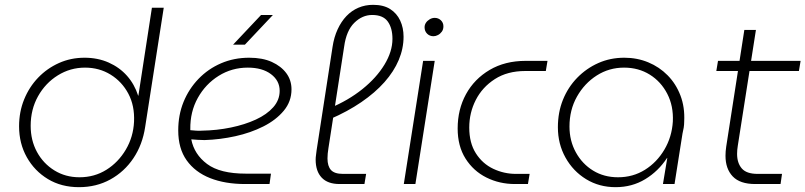

<svg xmlns="http://www.w3.org/2000/svg" viewBox="-20 -762 3335 795"><path d="M307 13Q234 13 178.5 -20.5Q123 -54 91 -111Q59 -168 59 -239Q59 -299 80 -350.5Q101 -402 138 -440.5Q175 -479 224 -501Q273 -523 330 -523Q385 -523 430 -503Q475 -483 506 -448Q537 -413 552 -366H553L609 -730H658L581 -236Q570 -163 532.5 -107Q495 -51 437 -19Q379 13 307 13ZM309 -28Q371 -28 420.5 -59Q470 -90 501 -142.5Q532 -195 535 -258Q538 -324 511.5 -374Q485 -424 438 -453Q391 -482 332 -482Q271 -482 219.5 -450Q168 -418 137.5 -363.5Q107 -309 107 -241Q107 -181 133 -133Q159 -85 205 -56.5Q251 -28 309 -28Z M995 0Q912 0 850 -24.5Q788 -49 753 -98Q718 -147 718 -222Q718 -286 740 -340Q762 -394 802 -435.5Q842 -477 895.5 -500Q949 -523 1012 -523Q1067 -523 1105.5 -505.5Q1144 -488 1165.5 -459Q1187 -430 1187 -392Q1187 -342 1155 -303.5Q1123 -265 1070.5 -238.5Q1018 -212 954.5 -198Q891 -184 827 -182Q813 -182 799 -183Q785 -184 772 -185Q784 -123 837.5 -83Q891 -43 998 -43H1102L1096 0ZM768 -223Q779 -222 791.5 -221Q804 -220 816 -221Q878 -222 936 -234Q994 -246 1039.5 -267Q1085 -288 1111.5 -318Q1138 -348 1138 -386Q1138 -428 1102 -455Q1066 -482 1006 -482Q940 -482 885.5 -448Q831 -414 799 -356.5Q767 -299 768 -227Q768 -226 768 -225.5Q768 -225 768 -223ZM945 -577 1061 -700H1110L994 -577Z M1386 0Q1337 0 1312 -26.5Q1287 -53 1287 -101Q1287 -110 1288.5 -120Q1290 -130 1291 -140L1357 -568Q1363 -608 1378 -640.5Q1393 -673 1414.5 -695.5Q1436 -718 1464 -730Q1492 -742 1525 -742Q1568 -742 1595.5 -724.5Q1623 -707 1637 -677Q1651 -647 1651 -610Q1651 -561 1631 -513.5Q1611 -466 1572 -422Q1533 -378 1476 -339Q1419 -300 1347 -269L1345 -314Q1422 -346 1480.5 -393Q1539 -440 1572 -494.5Q1605 -549 1605 -601Q1605 -646 1585.5 -673Q1566 -700 1521 -700Q1480 -700 1447 -667.5Q1414 -635 1405 -569L1340 -149Q1338 -137 1337 -126.5Q1336 -116 1336 -106Q1336 -74 1350.5 -58Q1365 -42 1400 -42H1496L1489 0Z M1652 0 1732 -510H1780L1700 0ZM1775 -612Q1759 -612 1748.5 -622.5Q1738 -633 1738 -649Q1738 -659 1743.5 -667.5Q1749 -676 1759 -682Q1769 -688 1780 -688Q1795 -688 1805.5 -678Q1816 -668 1816 -653Q1816 -640 1809.5 -631Q1803 -622 1793.5 -617Q1784 -612 1775 -612Z M2112 0Q2048 0 1994 -27Q1940 -54 1907.5 -105.5Q1875 -157 1875 -230Q1875 -309 1909.5 -372Q1944 -435 2007.5 -472.5Q2071 -510 2157 -510H2247L2240 -468H2155Q2081 -468 2029 -434.5Q1977 -401 1950 -348Q1923 -295 1923 -234Q1923 -170 1950.5 -127Q1978 -84 2022.5 -63Q2067 -42 2116 -42H2173L2166 0Z M2529 13Q2461 13 2407 -20Q2353 -53 2321.5 -109.5Q2290 -166 2290 -235Q2290 -297 2311 -349Q2332 -401 2370 -440Q2408 -479 2457.5 -501Q2507 -523 2565 -523Q2618 -523 2664 -504Q2710 -485 2744.5 -450Q2779 -415 2797.5 -366.5Q2816 -318 2813 -259Q2813 -246 2811 -233.5Q2809 -221 2806 -209L2773 0H2725L2743 -108H2742Q2706 -53 2651.5 -20Q2597 13 2529 13ZM2539 -28Q2601 -28 2650.5 -59Q2700 -90 2731 -142.5Q2762 -195 2766 -259Q2769 -323 2743 -373.5Q2717 -424 2670.5 -453Q2624 -482 2564 -482Q2502 -482 2451 -449.5Q2400 -417 2369 -362Q2338 -307 2338 -238Q2338 -179 2364.5 -131Q2391 -83 2436 -55.5Q2481 -28 2539 -28Z M3107 0Q3044 0 3014 -31.5Q2984 -63 2984 -117Q2984 -135 2987 -155L3062 -638H3110L3035 -159Q3032 -141 3032 -125Q3032 -87 3051.5 -64.5Q3071 -42 3117 -42H3218L3212 0ZM2946 -468 2953 -510H3295L3288 -468Z"/></svg>

Font: MuseoModerno ExtraLight
Style: Italic
Weight: 250
Italic angle: -9°
Designer: Pablo Cosgaya, Héctor Gatti, Marcela Romero, and the Authors of The MuseoModerno Project.
Foundry: Omnibus-Type Team
Version: Version 1.003